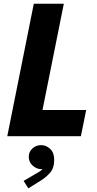

<svg xmlns="http://www.w3.org/2000/svg" viewBox="-20 -740 529 1043"><path d="M19.5 0 163.6 -719.7H326.7L210.9 -142.6H448.2L419.4 0ZM133.8 283.2 108.4 242.7 167.5 208Q175.3 203.1 189.5 195.3Q203.6 187.5 214.8 174.3Q226.1 161.1 225.6 142.1H236.3Q238.8 152.3 231.2 165.5Q223.6 178.7 202.6 178.7Q179.2 178.7 157.7 159.7Q136.2 140.6 136.2 111.8Q136.2 85 156 66.7Q175.8 48.3 203.6 48.3Q230.5 48.3 252.4 68.6Q274.4 88.9 274.4 127.9Q274.4 172.9 252 198.5Q229.5 224.1 198.7 242.7Z"/></svg>

Font: Reddit Sans ExtraBold
Style: Italic
Weight: 800
Italic angle: -11.25°
Designer: Stephen Hutchings
Version: Version 1.013